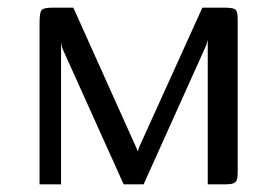

<svg xmlns="http://www.w3.org/2000/svg" viewBox="-20 -480 722 500"><path d="M83 0V-421Q83 -448 88.5 -454Q94 -460 116 -460H171L336 -93L338 -86L340 -89L342 -96L507 -460H565Q586 -460 592.5 -455.5Q599 -451 599 -430V-31Q599 -17 596.5 -11Q594 -5 587.5 -2.5Q581 0 568 0H521V-376L517 -362L354 0H302L142 -355L139 -369V0Z"/></svg>

Font: Genos
Style: Regular
Weight: 400
Designer: Robert E. Leuschke
Foundry: Robert E. Leuschke
Version: Version 1.010